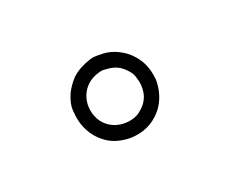

<svg xmlns="http://www.w3.org/2000/svg" viewBox="-54 -526 653 546"><g transform="rotate(-30 272.5 -252.5)"><path d="M261.2 -377.9Q267.1 -378.9 272.5 -378.9Q277.8 -378.9 285.9 -377.7Q293.9 -376.5 304.7 -374Q315.4 -371.6 325.4 -366.9Q335.4 -362.3 344.7 -355.5Q362.8 -342.8 374.8 -325.7Q386.7 -308.6 392.6 -289.6Q397.9 -271.5 397.9 -252.4Q397.9 -251 397.7 -240Q397.5 -229 390.9 -209.7Q384.3 -190.4 371.8 -173.6Q359.4 -156.7 340.8 -145Q318.4 -129.9 291 -126.5Q281.7 -125.5 272.9 -125.5Q253.4 -125.5 235.4 -131.3Q204.6 -140.1 183.8 -161.4Q163.1 -182.6 154.3 -210Q147.5 -231 147.5 -252.9Q147.5 -259.8 149.2 -278.1Q150.9 -296.4 167.5 -322.3Q182.1 -342.3 202.1 -356.9Q215.8 -365.7 230.5 -370.6Q245.1 -375.5 261.2 -377.9ZM267.6 -333.5Q244.6 -331.5 227.1 -319.8Q211.4 -309.1 202.6 -293.2Q193.8 -277.3 192.4 -260.3Q191.9 -255.4 191.9 -251Q191.9 -238.3 196.5 -223.1Q201.2 -208 214.4 -194.3Q228 -180.7 246.6 -174.8Q260.7 -170.4 274.9 -170.4Q279.3 -170.4 284.2 -170.9Q302.2 -172.9 314 -181.2Q336.9 -194.3 346.7 -216.8Q353.5 -233.9 353.5 -251.5Q353.5 -256.8 351.8 -271.2Q350.1 -285.6 335 -304.7Q319.8 -323.7 293.9 -330.1Q287.6 -332 280.8 -333.5Q277.3 -334 273.9 -334Q271 -334 267.6 -333.5Z"/></g></svg>

Font: Dima Niloofar
Style: Regular
Weight: 400
Designer: R.Balvardi
Foundry: Dima Software Group
Version: Version 3.00;November 13, 2018;FontCreator 11.5.0.2427 64-bi